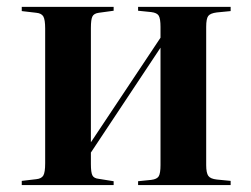

<svg xmlns="http://www.w3.org/2000/svg" viewBox="-20 -536 727 556"><path d="M43 0V-12.2L85 -17.1Q100.1 -18.6 105.5 -27.8Q110.8 -37.1 110.8 -63V-453.1Q110.8 -479 105.5 -488.3Q100.1 -497.6 85 -499L43 -503.9V-516.1H309.1V-504.9L266.1 -499Q252 -497.1 247.6 -488.3Q243.2 -479.5 243.2 -455.1V-124L444.8 -426.8V-458Q444.8 -481.9 439.7 -490.5Q434.6 -499 418 -501L379.9 -504.9V-516.1H647.9V-503.9L607.9 -500Q588.9 -497.6 583 -489.7Q577.1 -481.9 577.1 -458V-58.1Q577.1 -35.2 583.3 -26.6Q589.4 -18.1 607.9 -16.1L647.9 -12.2V0H379.9V-11.2L418 -15.1Q434.6 -17.1 439.7 -25.6Q444.8 -34.2 444.8 -58.1V-397.9L243.2 -94.2V-61Q243.2 -36.6 247.6 -28.1Q252 -19.5 266.1 -18.1L309.1 -11.2V0Z"/></svg>

Font: Display Semibold
Style: Regular
Weight: 600
Designer: Latin by Veronika Burian and Jose Scaglione. Greek by Irene Vlachou. Cyrillic by Vera Evstafieva.
Foundry: TypeTogether
Version: Version 3.002